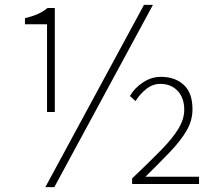

<svg xmlns="http://www.w3.org/2000/svg" viewBox="-20 -759 898 792"><path d="M174 -297V-659H83V-684Q113 -691 135.5 -701Q158 -711 176 -726H206V-297ZM167 13 574 -739H611L204 13ZM525 0V-23Q600 -94 647.5 -143Q695 -192 717.5 -230.5Q740 -269 740 -306Q740 -355 713 -384Q686 -413 641 -413Q610 -413 583.5 -392Q557 -371 539 -342L516 -363Q534 -395 569 -418.5Q604 -442 644 -442Q702 -442 738 -409Q774 -376 774 -308Q774 -262 749.5 -220Q725 -178 681.5 -132.5Q638 -87 580 -30H801V0Z"/></svg>

Font: Noto Sans HK Thin
Style: Regular
Weight: 100
Designer: Ryoko NISHIZUKA 西塚涼子 (kana, bopomofo & ideographs); Paul D. Hunt (Latin, Greek & Cyrillic); Sandoll Communications 산돌커뮤니
Foundry: Adobe
Version: Version 2.004-H2;hotconv 1.0.118;makeotfexe 2.5.65603